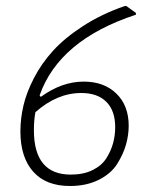

<svg xmlns="http://www.w3.org/2000/svg" viewBox="-20 -613 502 640"><path d="M401 -593 433 -570V-564Q177 -480 112 -295L116 -290Q186 -341 259 -341Q327 -341 368 -301Q409 -261 409 -194Q409 -163 400 -131Q391 -99 370.5 -66.5Q350 -34 309 -13.5Q268 7 213 7Q133 7 90.5 -41Q48 -89 48 -175Q48 -217 58 -260.5Q68 -304 93 -352.5Q118 -401 156.5 -443.5Q195 -486 256.5 -526Q318 -566 396 -593ZM93 -179Q93 -31 216 -31Q258 -31 288.5 -46Q319 -61 334.5 -85.5Q350 -110 357 -136Q364 -162 364 -189Q364 -244 334.5 -273.5Q305 -303 251 -303Q170 -303 98 -239Q93 -213 93 -179Z"/></svg>

Font: Alegreya Sans Light
Style: Italic
Weight: 300
Italic angle: -7°
Designer: Juan Pablo del Peral
Foundry: Huerta Tipografica
Version: Version 2.007